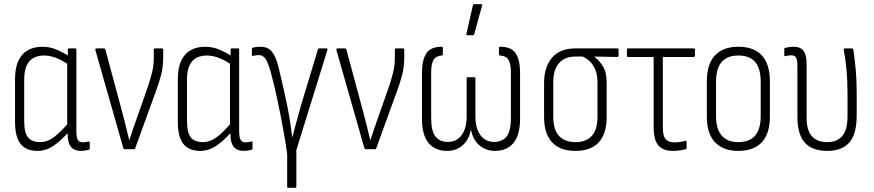

<svg xmlns="http://www.w3.org/2000/svg" viewBox="-20 -715 4187 920"><path d="M160 8Q105 8 78.5 -25.5Q52 -59 52 -132V-335Q52 -389 68 -423.5Q84 -458 113.5 -474.5Q143 -491 183 -491Q220 -491 254 -476Q288 -461 311 -445L310 -404Q279 -426 249 -437.5Q219 -449 191 -449Q163 -449 141.5 -438Q120 -427 108 -401.5Q96 -376 96 -332V-134Q96 -79 114.5 -56.5Q133 -34 172 -34Q207 -34 240 -59Q273 -84 311 -130L313 -87Q275 -43 238 -17.5Q201 8 160 8ZM369 8Q335 8 319.5 -12Q304 -32 304 -74V-97L302 -107V-417L305 -434V-477Q305 -483 310 -483H341Q346 -483 346 -477V-87Q346 -58 352.5 -45.5Q359 -33 377 -33Q384 -33 391 -34Q398 -35 405 -37Q410 -38 410 -32V-4Q410 1 405 3Q397 5 387 6.5Q377 8 369 8Z M577 0Q573 0 571 -5L437 -475Q436 -483 442 -483H478Q483 -483 485 -477L569 -165Q577 -134 584.5 -104Q592 -74 599 -44H600Q610 -75 620.5 -105.5Q631 -136 642 -167L686 -292Q699 -330 708 -365Q717 -400 717 -441V-477Q717 -483 723 -483H756Q762 -483 762 -477V-440Q762 -394 751.5 -354Q741 -314 725 -272L628 -5Q627 0 621 0Z M940 8Q885 8 858.5 -25.5Q832 -59 832 -132V-335Q832 -389 848 -423.5Q864 -458 893.5 -474.5Q923 -491 963 -491Q1000 -491 1034 -476Q1068 -461 1091 -445L1090 -404Q1059 -426 1029 -437.5Q999 -449 971 -449Q943 -449 921.5 -438Q900 -427 888 -401.5Q876 -376 876 -332V-134Q876 -79 894.5 -56.5Q913 -34 952 -34Q987 -34 1020 -59Q1053 -84 1091 -130L1093 -87Q1055 -43 1018 -17.5Q981 8 940 8ZM1149 8Q1115 8 1099.5 -12Q1084 -32 1084 -74V-97L1082 -107V-417L1085 -434V-477Q1085 -483 1090 -483H1121Q1126 -483 1126 -477V-87Q1126 -58 1132.5 -45.5Q1139 -33 1157 -33Q1164 -33 1171 -34Q1178 -35 1185 -37Q1190 -38 1190 -32V-4Q1190 1 1185 3Q1177 5 1167 6.5Q1157 8 1149 8Z M1361 185Q1356 185 1356 179V23Q1349 -30 1337 -96Q1325 -162 1310 -233Q1295 -304 1277 -371Q1264 -416 1252 -433.5Q1240 -451 1220 -451Q1213 -451 1206.5 -450Q1200 -449 1192 -447Q1190 -446 1188.5 -447.5Q1187 -449 1187 -452V-479Q1187 -485 1191 -486Q1199 -489 1209 -490Q1219 -491 1228 -491Q1251 -491 1267 -481.5Q1283 -472 1296 -446.5Q1309 -421 1320 -371Q1331 -324 1339.5 -286.5Q1348 -249 1356 -210Q1361 -185 1365.5 -159.5Q1370 -134 1373.5 -108.5Q1377 -83 1380 -58H1381Q1388 -84 1394.5 -108.5Q1401 -133 1408 -158Q1415 -183 1422 -209L1503 -477Q1504 -483 1509 -483H1544Q1548 -483 1549 -481Q1550 -479 1549 -476L1400 4V179Q1400 185 1394 185Z M1732 0Q1728 0 1726 -5L1592 -475Q1591 -483 1597 -483H1633Q1638 -483 1640 -477L1724 -165Q1732 -134 1739.5 -104Q1747 -74 1754 -44H1755Q1765 -75 1775.5 -105.5Q1786 -136 1797 -167L1841 -292Q1854 -330 1863 -365Q1872 -400 1872 -441V-477Q1872 -483 1878 -483H1911Q1917 -483 1917 -477V-440Q1917 -394 1906.5 -354Q1896 -314 1880 -272L1783 -5Q1782 0 1776 0Z M2122 8Q2065 8 2033.5 -30Q2002 -68 2002 -146V-365Q2002 -428 2023 -459.5Q2044 -491 2097 -491Q2102 -491 2102 -485V-455Q2102 -450 2097 -449Q2068 -447 2057 -427.5Q2046 -408 2046 -367V-149Q2046 -87 2066.5 -61Q2087 -35 2127 -35Q2168 -35 2192 -67.5Q2216 -100 2216 -158V-339Q2216 -345 2221 -345H2253Q2258 -345 2258 -339V-158Q2258 -100 2282 -67.5Q2306 -35 2347 -35Q2387 -35 2407.5 -61Q2428 -87 2428 -149V-367Q2428 -408 2417 -427.5Q2406 -447 2376 -449Q2371 -450 2371 -455V-485Q2371 -491 2377 -491Q2430 -491 2451 -459.5Q2472 -428 2472 -365V-146Q2472 -68 2440.5 -30Q2409 8 2352 8Q2309 8 2277.5 -18.5Q2246 -45 2237 -93H2236Q2228 -47 2197.5 -19.5Q2167 8 2122 8ZM2219 -546Q2214 -546 2215 -553L2246 -690Q2247 -693 2248.5 -694Q2250 -695 2253 -695H2286Q2292 -695 2290 -688L2252 -551Q2250 -546 2246 -546Z M2737 8Q2663 8 2625 -33.5Q2587 -75 2587 -154V-317Q2587 -394 2625 -438.5Q2663 -483 2737 -483H2938Q2944 -483 2944 -477V-448Q2944 -446 2942.5 -444Q2941 -442 2938 -442L2828 -444V-443Q2851 -426 2869 -397.5Q2887 -369 2887 -317V-154Q2887 -75 2849.5 -33.5Q2812 8 2737 8ZM2737 -34Q2789 -34 2816 -64Q2843 -94 2843 -155V-319Q2843 -357 2832.5 -381.5Q2822 -406 2806 -421Q2790 -436 2772 -444H2737Q2687 -444 2659 -413Q2631 -382 2631 -320V-155Q2631 -94 2658.5 -64Q2686 -34 2737 -34Z M3204 8Q3172 8 3151.5 -4Q3131 -16 3121.5 -41Q3112 -66 3112 -106V-442H2989Q2984 -442 2984 -448V-477Q2984 -483 2989 -483H3304Q3310 -483 3310 -477V-448Q3310 -442 3304 -442H3156V-105Q3156 -64 3169.5 -48.5Q3183 -33 3210 -33Q3225 -33 3239 -35Q3253 -37 3264 -40Q3270 -42 3270 -35V-6Q3270 -1 3265 0Q3255 3 3239 5.5Q3223 8 3204 8Z M3518 8Q3445 8 3406 -33.5Q3367 -75 3367 -156V-326Q3367 -408 3406 -449.5Q3445 -491 3518 -491Q3592 -491 3630.5 -449.5Q3669 -408 3669 -326V-156Q3669 -75 3630.5 -33.5Q3592 8 3518 8ZM3518 -34Q3572 -34 3598.5 -65.5Q3625 -97 3625 -159V-323Q3625 -387 3598.5 -418Q3572 -449 3518 -449Q3465 -449 3438 -418Q3411 -387 3411 -323V-159Q3411 -97 3438 -65.5Q3465 -34 3518 -34Z M3944 8Q3872 8 3836.5 -31.5Q3801 -71 3801 -154V-397Q3801 -426 3795 -438Q3789 -450 3771 -450Q3765 -450 3757.5 -449Q3750 -448 3743 -446Q3738 -445 3738 -451V-479Q3738 -485 3743 -486Q3752 -488 3762.5 -489.5Q3773 -491 3783 -491Q3815 -491 3830 -471.5Q3845 -452 3845 -409V-151Q3845 -90 3870.5 -62Q3896 -34 3944 -34Q3990 -34 4015.5 -63Q4041 -92 4041 -157V-268Q4041 -330 4036 -383Q4031 -436 4023 -476Q4022 -483 4029 -483H4062Q4067 -483 4069 -477Q4075 -438 4080 -385.5Q4085 -333 4085 -272V-162Q4085 -73 4050 -32.5Q4015 8 3944 8Z"/></svg>

Font: Sofia Sans Condensed Light
Style: Regular
Weight: 300
Designer: Botio Nikoltchev, Ani Petrova
Foundry: lettersoup
Version: Version 4.101